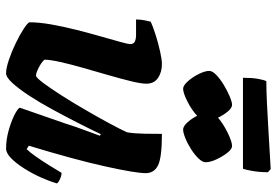

<svg xmlns="http://www.w3.org/2000/svg" viewBox="-156 -732 889 616"><g transform="rotate(90 288.0 -424.5)"><path d="M216 0Q199 0 172.5 -9Q146 -18 119 -31Q92 -44 73 -56.5Q54 -69 52 -75Q52 -106 59 -145.5Q66 -185 76.5 -226.5Q87 -268 97.5 -304.5Q108 -341 115 -366.5Q122 -392 122 -398Q122 -409 114 -413Q106 -417 92 -417H43Q43 -430 45.5 -443.5Q48 -457 50 -464Q65 -471 91.5 -479.5Q118 -488 145 -494Q172 -500 186 -500Q212 -500 230.5 -487.5Q249 -475 249 -450Q249 -433 241 -400.5Q233 -368 221.5 -328Q210 -288 198.5 -248Q187 -208 179.5 -174.5Q172 -141 172 -123Q181 -113 198 -104.5Q215 -96 223 -96Q229 -96 246 -118.5Q263 -141 286 -177Q309 -213 332.5 -253.5Q356 -294 375.5 -330Q395 -366 405 -388Q409 -412 409.5 -444Q410 -476 410 -500Q486 -500 511 -487.5Q536 -475 536 -448Q536 -416 514.5 -318.5Q493 -221 448 -73L459 -66Q469 -76 483 -96Q497 -116 511 -138.5Q525 -161 535 -178Q544 -178 555 -173Q566 -168 569 -163Q563 -142 551 -114.5Q539 -87 522.5 -60.5Q506 -34 489 -17Q472 0 457 0Q429 0 400 -8Q371 -16 350 -26.5Q329 -37 326 -44L376 -188Q387 -223 398.5 -253.5Q410 -284 416 -301L411 -304Q395 -270 374 -229Q353 -188 331 -147.5Q309 -107 287 -73.5Q265 -40 246.5 -20Q228 0 216 0ZM265 -568Q255 -568 241.5 -583Q228 -598 218 -618Q208 -638 208 -652Q208 -662 221 -674.5Q234 -687 253 -698.5Q272 -710 290 -717.5Q308 -725 317 -725Q327 -725 338.5 -711Q350 -697 358 -680Q378 -697 406.5 -711Q435 -725 449 -725Q459 -725 471 -709.5Q483 -694 492 -674.5Q501 -655 501 -640Q501 -630 489 -617.5Q477 -605 459 -593.5Q441 -582 423.5 -575Q406 -568 396 -568Q386 -568 373.5 -581.5Q361 -595 352 -613Q334 -596 306.5 -582Q279 -568 265 -568ZM230 -760Q230 -789 233.5 -808.5Q237 -828 241 -835Q271 -835 312 -837Q353 -839 395 -841.5Q437 -844 471.5 -846Q506 -848 523 -849L533 -840Q533 -813 529 -790.5Q525 -768 522 -760Z"/></g></svg>

Font: Texturina ExtraBold
Style: Italic
Weight: 800
Italic angle: -11°
Designer: Guillermo Torres Carreño
Foundry: Omnibus-Type
Version: Version 1.002; ttfautohint (v1.8.3)